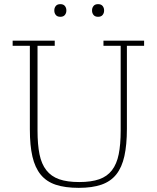

<svg xmlns="http://www.w3.org/2000/svg" viewBox="-20 -894 756 926"><path d="M360 12Q294 12 249 -3Q204 -18 176.5 -51.5Q149 -85 136.5 -138.5Q124 -192 124 -270V-673H41V-698H244V-673H161V-264Q161 -197 170.5 -150Q180 -103 203.5 -73Q227 -43 265.5 -29.5Q304 -16 362 -16Q420 -16 458.5 -29.5Q497 -43 520 -73Q543 -103 552.5 -150Q562 -197 562 -264V-673H479V-698H675V-673H592V-273Q592 -196 580 -141.5Q568 -87 541 -53Q514 -19 469.5 -3.5Q425 12 360 12ZM271 -813Q256 -813 249 -822Q242 -831 242 -842V-845Q242 -856 249 -865Q256 -874 271 -874Q286 -874 293 -865Q300 -856 300 -845V-842Q300 -831 293 -822Q286 -813 271 -813ZM453 -813Q438 -813 431 -822Q424 -831 424 -842V-845Q424 -856 431 -865Q438 -874 453 -874Q468 -874 475 -865Q482 -856 482 -845V-842Q482 -831 475 -822Q468 -813 453 -813Z"/></svg>

Font: IBM Plex Serif ExtLt
Style: Regular
Weight: 200
Designer: Mike Abbink, Paul van der Laan, Pieter van Rosmalen
Foundry: Bold Monday
Version: Version 3.001